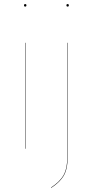

<svg xmlns="http://www.w3.org/2000/svg" viewBox="-20 -726 453 937"><path d="M108.9 -700.2Q108.9 -693.8 103 -693.8Q97.2 -693.8 97.2 -700.2Q97.2 -706.1 103 -706.1Q108.9 -706.1 108.9 -700.2ZM315.9 -700.2Q315.9 -693.8 310.1 -693.8Q304.2 -693.8 304.2 -700.2Q304.2 -706.1 310.1 -706.1Q315.9 -706.1 315.9 -700.2ZM104 -517.1V0H102.1V-517.1ZM311 -517.1V32.2Q311 94.7 292.7 128.4Q274.4 162.1 230 190.9L229 189Q272.9 160.6 291 127.2Q309.1 93.8 309.1 32.2V-517.1Z"/></svg>

Font: Fira Sans Compressed Two
Style: Regular
Weight: 100
Width: 1
Designer: Carrois Corporate & Edenspiekermann AG
Foundry: Carrois Corporate GbR & Edenspiekermann AG
Version: Version 4.203;PS 004.203;hotconv 1.0.88;makeotf.lib2.5.64775